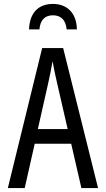

<svg xmlns="http://www.w3.org/2000/svg" viewBox="-20 -959 540 979"><path d="M250 -939C177 -939 131 -895 128 -809H181C185 -857 209 -881 250 -881C290 -881 315 -858 320 -809H372C371 -890 324 -939 250 -939ZM20 0H106L157 -226H343L395 0H480L302 -714H195ZM226 -536C234 -571 243 -616 248 -647C253 -616 263 -572 271 -536L325 -301H173Z"/></svg>

Font: Noto Sans Mono ExtraCondensed
Style: Regular
Weight: 400
Width: 2
Designer: Monotype Design Team
Foundry: Monotype Imaging Inc.
Version: Version 2.014